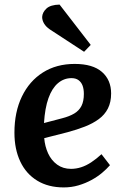

<svg xmlns="http://www.w3.org/2000/svg" viewBox="-20 -804 545 838"><path d="M306 -525Q385 -525 425 -490Q465 -455 465 -396Q465 -358 451 -330.5Q437 -303 411 -284Q385 -265 350.5 -251.5Q316 -238 275 -227L173 -201Q176 -165 190 -134.5Q204 -104 229.5 -85.5Q255 -67 290 -67Q312 -67 334 -74Q356 -81 378 -95.5Q400 -110 423 -131L460 -83Q446 -67 426 -50Q406 -33 379.5 -18.5Q353 -4 322.5 5Q292 14 258 14Q191 14 142.5 -15.5Q94 -45 68.5 -99Q43 -153 43 -225Q43 -315 75.5 -382.5Q108 -450 167 -487.5Q226 -525 306 -525ZM346 -394Q346 -415 340.5 -430Q335 -445 323 -454Q311 -463 292 -463Q259 -463 233 -441Q207 -419 191.5 -375.5Q176 -332 172 -267L252 -288Q283 -296 304 -308.5Q325 -321 335.5 -341.5Q346 -362 346 -394ZM376 -608 347 -578 197 -676Q181 -687 172.5 -701Q164 -715 164 -730Q165 -750 182.5 -766.5Q200 -783 240 -784Z"/></svg>

Font: Literata 18pt SemiBold
Style: Italic
Weight: 600
Italic angle: -2°
Designer: Latin by Veronika Burian and Jose Scaglione. Greek by Irene Vlachou. Cyrillic by Vera Evstafieva
Foundry: TypeTogether
Version: Version 3.103;gftools[0.9.29]